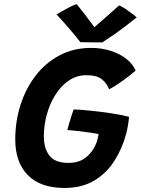

<svg xmlns="http://www.w3.org/2000/svg" viewBox="-20 -906 696 950"><path d="M299 24Q180.5 24 118 -39.2Q55.5 -102.5 55.5 -216Q55.5 -305.5 81.5 -387Q107.5 -468.5 156.5 -532Q205.5 -595.5 275 -632.2Q344.5 -669 431 -669Q483.5 -669 528.8 -654.2Q574 -639.5 606 -614Q638 -588.5 651 -556.5Q640 -547 618 -529.8Q596 -512.5 569.8 -494.5Q543.5 -476.5 520 -464Q507.5 -496 482.2 -515Q457 -534 408.5 -534Q359.5 -534 320.2 -507.2Q281 -480.5 253.5 -436.2Q226 -392 211.5 -338.8Q197 -285.5 197 -232Q197 -171 224.8 -135.5Q252.5 -100 319 -100Q378 -100 414 -134.8Q450 -169.5 462 -215Q464 -222 465.2 -229.2Q466.5 -236.5 468 -242.5Q456 -245.5 426.5 -249.8Q397 -254 364.8 -257.8Q332.5 -261.5 313 -262.5Q316 -274.5 321.8 -294Q327.5 -313.5 333.5 -332.8Q339.5 -352 344.5 -364.5Q380 -363.5 430.5 -358.2Q481 -353 531.8 -345.2Q582.5 -337.5 618.5 -328Q615 -286 604 -243Q584 -169 545 -108.5Q506 -48 445.2 -12Q384.5 24 299 24ZM569.5 -879.5Q584 -873.5 602.8 -860.8Q621.5 -848 637 -836Q652.5 -824 656.5 -820Q589.5 -766 546.5 -736.5Q503.5 -707 486 -696Q475.5 -696 455.2 -696.2Q435 -696.5 413.2 -696.8Q391.5 -697 377.5 -697.5Q350.5 -732 321.5 -765.8Q292.5 -799.5 260 -834.5Q271 -841 288.5 -851.2Q306 -861.5 325 -871.2Q344 -881 359.5 -885.5Q377 -864.5 394.5 -841.5Q412 -818.5 426.2 -799.5Q440.5 -780.5 447 -771.5Q458.5 -781.5 480 -800Q501.5 -818.5 525.5 -840Q549.5 -861.5 569.5 -879.5Z"/></svg>

Font: Grandstander SemiBold
Style: Italic
Weight: 600
Italic angle: -15°
Designer: Tyler Finck
Foundry: Etcetera Type Co
Version: Version 1.200; ttfautohint (v1.8.3)